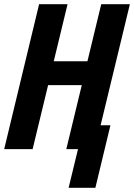

<svg xmlns="http://www.w3.org/2000/svg" viewBox="-32 -713 641 918"><path d="M296 185 341 0H285L359 -306H198L124 0H-12L155 -693H291L225 -420H386L452 -693H589L449 -114H496L424 185Z"/></svg>

Font: Ubuntu Sans Mono
Style: Italic
Weight: 400
Italic angle: -13.5°
Monospace: yes
Designer: Dalton Maag Ltd
Foundry: Dalton Maag Ltd
Version: Version 1.006